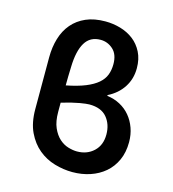

<svg xmlns="http://www.w3.org/2000/svg" viewBox="-109 -807 817 908"><g transform="rotate(15 300.0 -352.5)"><path d="M328 12Q284 12 240 -1Q196 -14 161 -43Q126 -72 104 -118Q82 -164 82 -231V-484Q82 -534 95 -577Q108 -620 134.5 -651Q161 -682 201 -699.5Q241 -717 296 -717Q334 -717 370 -706.5Q406 -696 434 -674.5Q462 -653 479 -619.5Q496 -586 496 -541Q496 -489 469.5 -448Q443 -407 395 -383V-379Q429 -375 458 -359.5Q487 -344 507.5 -319.5Q528 -295 539.5 -263Q551 -231 551 -194Q551 -144 533.5 -105.5Q516 -67 485.5 -41Q455 -15 414.5 -1.5Q374 12 328 12ZM194 -468Q193 -442 192.5 -419.5Q192 -397 192 -376Q248 -387 285 -402Q322 -417 344 -436Q366 -455 375 -478.5Q384 -502 384 -531Q384 -579 357.5 -603Q331 -627 296 -627Q245 -627 220.5 -586Q196 -545 194 -468ZM324 -88Q373 -88 405.5 -118.5Q438 -149 438 -201Q438 -251 410 -284.5Q382 -318 324 -318Q310 -318 277.5 -312.5Q245 -307 190 -291V-246Q190 -199 203.5 -168.5Q217 -138 237 -120Q257 -102 280.5 -95Q304 -88 324 -88Z"/></g></svg>

Font: Source Code Pro Semibold
Style: Regular
Weight: 600
Monospace: yes
Designer: Paul D. Hunt, Teo Tuominen
Foundry: Adobe Systems Incorporated
Version: Version 2.030;PS 1.000;hotconv 16.6.51;makeotf.lib2.5.65220